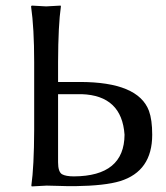

<svg xmlns="http://www.w3.org/2000/svg" viewBox="-20 -668 598 691"><path d="M147.9 0Q147.9 0 94.2 2.9L92.8 0Q102.5 -68.4 103 -200.2V-444.8Q103 -566.9 91.8 -645L94.2 -647.9Q96.2 -647.9 146 -645Q146 -645 198.2 -647.9L199.2 -645Q189.5 -578.1 189 -444.8V-373H267.1Q477.1 -373 516.1 -269Q527.8 -236.8 527.8 -183.1Q527.8 -51.8 412.1 -16.1Q357.4 0.5 250 2Q229.5 2.4 189 1Q160.6 0 147.9 0ZM189 -329.1V-84Q189 -49.8 203.1 -41Q216.8 -33.2 246.1 -33.2Q427.2 -34.2 428.2 -183.1Q418.5 -324.2 273.9 -329.1Z"/></svg>

Font: Linux Biolinum O
Style: Regular
Weight: 400
Designer: Philipp H. Poll
Foundry: Philipp H. Poll
Version: Version 1.0.4